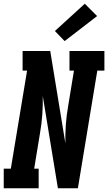

<svg xmlns="http://www.w3.org/2000/svg" viewBox="-35 -1008 579 1028"><path d="M-15 0V-105H23L110 -630H86V-735H234L315 -241Q314 -290 317.5 -340.5Q321 -391 330 -441L361 -630H337V-735H524V-630H486L382 0H275L194 -494Q195 -445 191.5 -394.5Q188 -344 179 -294L148 -105H172V0ZM311 -788 259 -842 419 -988 485 -922Z"/></svg>

Font: Iosevka Slab Extrabold
Style: Italic
Weight: 800
Italic angle: -9°
Monospace: yes
Designer: Belleve Invis
Foundry: Belleve Invis
Version: Version 11.1.0; ttfautohint (v1.8.3)